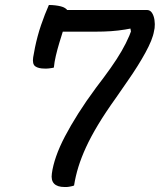

<svg xmlns="http://www.w3.org/2000/svg" viewBox="-20 -740 641 770"><path d="M176 -720Q189 -720 201.5 -718.5Q214 -717 224 -714.5Q234 -712 241 -707.5Q248 -703 251.5 -697Q255 -691 253 -684Q252 -676 246.5 -659Q241 -642 233.5 -618.5Q226 -595 218 -568.5Q210 -542 204 -516.5Q198 -491 196 -469Q193 -468 189.5 -467.5Q186 -467 182.5 -466.5Q179 -466 175.5 -465.5Q172 -465 167.5 -465Q163 -465 159 -465Q134 -465 121.5 -474Q109 -483 113 -510Q116 -529 120.5 -550.5Q125 -572 131 -594.5Q137 -617 144.5 -639Q152 -661 160 -681.5Q168 -702 176 -720ZM277 4Q274 5 271 6Q268 7 264.5 7.5Q261 8 256.5 9Q252 10 248 10Q244 10 239 10Q210 10 197 -3.5Q184 -17 188 -44Q192 -75 205 -112.5Q218 -150 240.5 -193Q263 -236 294 -285Q325 -334 365 -388Q398 -431 423.5 -467Q449 -503 467.5 -535Q486 -567 498.5 -596.5Q511 -626 519 -656L509 -592L500 -643L539 -633Q509 -626 481.5 -621.5Q454 -617 425.5 -615Q397 -613 362 -613H201Q193 -613 187.5 -618.5Q182 -624 178.5 -633Q175 -642 174 -653.5Q173 -665 174 -677Q175 -689 177 -700H569Q582 -700 589.5 -688.5Q597 -677 599.5 -660Q602 -643 600 -627L598 -617Q595 -598 586 -576Q577 -554 563 -528.5Q549 -503 531.5 -475Q514 -447 492 -415.5Q470 -384 446 -349Q403 -289 373.5 -240Q344 -191 325 -149.5Q306 -108 294.5 -71Q283 -34 277 4Z"/></svg>

Font: Rec Mono Duotone
Style: Italic
Weight: 400
Italic angle: -10°
Monospace: yes
Version: Version 1.085; ttfautohint (v1.8.4.7-5d5b)